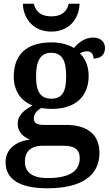

<svg xmlns="http://www.w3.org/2000/svg" viewBox="-20 -776 592 1033"><path d="M256 -606C357 -606 406 -681 408 -756H350C339 -708 305 -688 256 -688C207 -688 173 -708 162 -756H103C105 -681 155 -606 256 -606ZM234 237C425 237 515 165 515 47C515 -45 460 -104 333 -104H217C176 -104 162 -116 162 -138C162 -165 182 -185 203 -195C216 -192 243 -190 258 -190C393 -190 457 -264 457 -367C457 -424 437 -462 410 -489C421 -496 433 -500 449 -500C471 -500 483 -484 483 -461C528 -461 545 -488 545 -518C545 -548 524 -574 481 -574C434 -574 401 -544 377 -518C351 -535 308 -548 258 -548C119 -548 54 -479 54 -363C54 -287 94 -231 155 -209C103 -180 75 -152 75 -110C75 -64 108 -38 141 -25C67 -16 10 25 10 97C10 187 84 237 234 237ZM256 -245C195 -245 174 -288 174 -364C174 -443 194 -492 255 -492C317 -492 336 -445 336 -365C336 -287 317 -245 256 -245ZM236 182C150 182 114 148 114 94C114 24 165 8 211 8H320C379 8 409 27 409 75C409 139 363 182 236 182Z"/></svg>

Font: Noto Serif Gurmukhi SemiBold
Style: Regular
Weight: 600
Designer: Vaibhav Singh and the Monotype Design Team
Foundry: Monotype Imaging Inc.
Version: Version 2.004